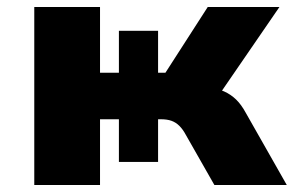

<svg xmlns="http://www.w3.org/2000/svg" viewBox="-20 -529 844 549"><path d="M78 0V-509H266V-321H320V-441H432V-321H453L574 -509H779L597 -244L573 -280Q602 -276 621 -267.5Q640 -259 655 -244.5Q670 -230 683 -206L800 0H593L511 -144Q503 -159 493 -169Q483 -179 470.5 -183.5Q458 -188 440 -188H424L432 -207V-66H320V-188H266V0Z"/></svg>

Font: Nunito Sans 6pt Black
Style: Regular
Weight: 900
Version: Version 3.101;gftools[0.9.27]